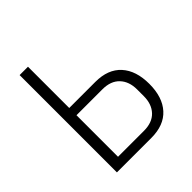

<svg xmlns="http://www.w3.org/2000/svg" viewBox="-187 -836 974 974"><g transform="rotate(-45 300.0 -349.0)"><path d="M101 -698H161V-402H348Q439 -402 487 -349Q535 -296 535 -201Q535 -106 487 -53Q439 0 348 0H101ZM347 -52Q407 -52 439 -86Q471 -120 471 -177V-225Q471 -282 439 -316Q407 -350 347 -350H161V-52Z"/></g></svg>

Font: IBM Plex Mono Light
Style: Regular
Weight: 300
Monospace: yes
Designer: Mike Abbink, Paul van der Laan, Pieter van Rosmalen
Foundry: Bold Monday
Version: Version 2.3